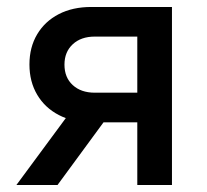

<svg xmlns="http://www.w3.org/2000/svg" viewBox="-20 -531 595 551"><path d="M374 0V-180H242Q189 -180 149 -200.8Q109 -221.5 86.8 -259Q64.5 -296.5 64.5 -346Q64.5 -395.5 86.8 -432.8Q109 -470 148.8 -490.5Q188.5 -511 242 -511H473.5V0ZM27 0 195 -227.5H312L145 0ZM252 -265H374V-426H252Q212.5 -426 188.8 -404Q165 -382 165 -345.5Q165 -308.5 188.8 -286.8Q212.5 -265 252 -265Z"/></svg>

Font: Overpass Medium
Style: Regular
Weight: 500
Designer: Delve Withrington, Dave Bailey, Thomas Jockin
Foundry: Delve Fonts LLC
Version: Version 4.000